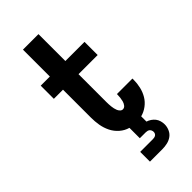

<svg xmlns="http://www.w3.org/2000/svg" viewBox="-293 -800 1085 1085"><g transform="rotate(-45 250.0 -257.5)"><path d="M203 220V142H303Q309 142 315 141Q321 140 326 137Q331 134 334 128.5Q337 123 337 116Q337 110 334.5 103.5Q332 97 327 93Q322 89 315.5 87.5Q309 86 303 86H256V3Q227 -5 203.5 -25.5Q180 -46 166.5 -73.5Q153 -101 148 -131Q143 -161 143 -192V-415H70V-520H143V-735H267V-520H420V-415H267V-192Q267 -183 267.5 -173.5Q268 -164 269 -155Q270 -146 272 -137Q274 -128 277.5 -119.5Q281 -111 288 -104Q295 -97 304 -97Q316 -97 324 -107.5Q332 -118 335 -130Q338 -142 339.5 -154Q341 -166 341 -178V-182H465V-172Q465 -144 458.5 -115.5Q452 -87 437.5 -62.5Q423 -38 399.5 -20.5Q376 -3 349 4V46Q362 50 374 58Q386 66 394.5 77Q403 88 407 102Q411 116 411 130Q411 150 402.5 169Q394 188 378 199.5Q362 211 342 215.5Q322 220 303 220Z"/></g></svg>

Font: Iosevka Curly Extrabold
Style: Regular
Weight: 800
Monospace: yes
Designer: Belleve Invis
Foundry: Belleve Invis
Version: Version 22.1.2; ttfautohint (v1.8.4)